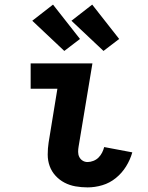

<svg xmlns="http://www.w3.org/2000/svg" viewBox="-20 -805 640 833"><path d="M360 8Q333 8 307.5 3.5Q282 -1 260 -12.5Q238 -24 221 -42.5Q204 -61 195.5 -84.5Q187 -108 187 -134.5Q187 -161 191 -187L229 -420H113V-530H381L321 -169Q319 -158 319 -146Q319 -134 324 -124Q329 -114 338.5 -108Q348 -102 360 -102Q372 -102 385 -107Q398 -112 407.5 -121.5Q417 -131 423 -143Q429 -155 432 -167L554 -144Q545 -112 527 -83Q509 -54 482.5 -32.5Q456 -11 424 -1.5Q392 8 360 8ZM429 -584 290 -715 380 -785 497 -636ZM259 -584 120 -715 210 -785 327 -636Z"/></svg>

Font: Iosevka Curly XBdEx
Style: Italic
Weight: 800
Width: 7
Italic angle: -9°
Monospace: yes
Designer: Belleve Invis
Foundry: Belleve Invis
Version: Version 11.1.0; ttfautohint (v1.8.3)